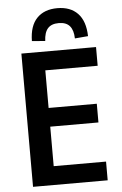

<svg xmlns="http://www.w3.org/2000/svg" viewBox="-61 -970 645 1012"><g transform="rotate(-5 261.5 -463.5)"><path d="M72 0V-705H467V-606H190V-407H445V-308H190V-99H467V0ZM203 -760 133 -766Q134 -846 173 -886.5Q212 -927 281 -927Q350 -927 389 -886.5Q428 -846 430 -766L360 -760Q359 -804 340 -826Q321 -848 282 -848Q243 -848 224 -826.5Q205 -805 203 -760Z"/></g></svg>

Font: Nunito Sans 10pt Condensed
Style: Bold
Weight: 700
Width: 3
Designer: Vernon Adams
Foundry: Vernon Adams
Version: Version 3.101;gftools[0.9.27]